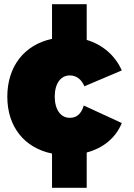

<svg xmlns="http://www.w3.org/2000/svg" viewBox="-20 -734 640 919"><path d="M314 -170C270 -170 242 -210 242 -272C242 -333 270 -373 314 -373C346 -373 370 -354 384 -321L563 -397C530 -470 471 -520 395 -543V-714H229V-548C97 -520 15 -417 15 -271C15 -127 97 -26 229 1V165H395V-4C474 -25 534 -74 563 -145L381 -229C369 -188 346 -170 314 -170Z"/></svg>

Font: Montserrat arm Black
Style: Regular
Weight: 900
Designer: Julieta Ulanovsky
Foundry: Julieta Ulanovsky
Version: Version 6.000;PS 006.000;hotconv 1.0.88;makeotf.lib2.5.64775